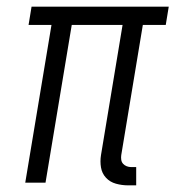

<svg xmlns="http://www.w3.org/2000/svg" viewBox="-20 -550 540 578"><path d="M366 8Q347 8 329 3Q311 -2 299 -15Q287 -28 284 -46Q281 -64 284 -83L349 -475H196L117 0H56L135 -475H66L75 -530H488L479 -475H410L345 -83Q344 -76 345 -69Q346 -62 350.5 -57Q355 -52 361.5 -49.5Q368 -47 375 -47H390V8Z"/></svg>

Font: Iosevka Curly Light Oblique
Style: Regular
Weight: 300
Italic angle: -9°
Monospace: yes
Designer: Belleve Invis
Foundry: Belleve Invis
Version: Version 11.1.0; ttfautohint (v1.8.3)